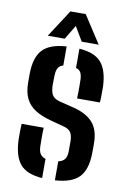

<svg xmlns="http://www.w3.org/2000/svg" viewBox="-87 -822 587 882"><g transform="rotate(10 206.0 -381.0)"><path d="M36.5 -145.5Q36 -168 36.2 -188Q36.5 -208 37.5 -221.5H140.5Q139 -189.5 139.5 -169Q140 -148.5 140 -133Q141 -110.5 149 -98.8Q157 -87 173.5 -82V7.5Q101 2.5 70.2 -34Q39.5 -70.5 36.5 -145.5ZM233 7.5V-81Q253.5 -85.5 262.8 -97.8Q272 -110 272.5 -133.5Q272.5 -147.5 272.5 -153.5Q272.5 -159.5 272.5 -165.2Q272.5 -171 272.5 -183.5Q272 -208.5 263.2 -222.5Q254.5 -236.5 230.5 -243L165 -260.5Q121 -272.5 92.2 -291Q63.5 -309.5 49 -338.5Q34.5 -367.5 34 -411.5Q34 -424 34 -433.2Q34 -442.5 34 -452.5Q34.5 -529.5 67.5 -566Q100.5 -602.5 179.5 -607.5V-518.5Q163 -514 156 -502.5Q149 -491 148 -469.5Q148 -464 147.5 -453Q147 -442 147 -421.5Q147.5 -393.5 156 -377Q164.5 -360.5 192.5 -353L251 -338.5Q316.5 -323.5 348.5 -289.2Q380.5 -255 380.5 -188.5Q380.5 -176.5 380.5 -166Q380.5 -155.5 380 -142.5Q379 -68.5 345.5 -33Q312 2.5 233 7.5ZM268 -380.5Q269 -394 269 -411.2Q269 -428.5 269 -444.2Q269 -460 268.5 -470Q267.5 -490.5 261 -502Q254.5 -513.5 239 -517.5V-607.5Q310.5 -602.5 341.5 -566.8Q372.5 -531 376 -456.5Q376 -449 376 -433.8Q376 -418.5 375.8 -403.2Q375.5 -388 374.5 -380.5ZM85.5 -641 168.5 -769H240L323 -641H244L204.5 -707.5L164.5 -641Z"/></g></svg>

Font: Big Shoulders Stencil Text Thin
Style: Bold
Weight: 700
Version: Version 2.001